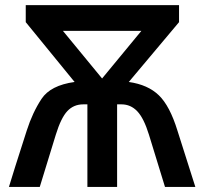

<svg xmlns="http://www.w3.org/2000/svg" viewBox="-20 -734 802 754"><path d="M380.9 -425.8 535.2 -612.8H227.1ZM81.1 -713.9H683.1V-647L485.8 -412.1Q561 -401.4 604 -359.6Q647 -317.9 676.8 -221.2L747.1 0H627.9L564.9 -205.1Q544.9 -270 519 -297.1Q493.2 -324.2 457 -324.2H439.9V0H323.2V-324.2H307.1Q269.5 -324.2 244.6 -297.9Q219.7 -271.5 199.2 -205.1L136.2 0H15.1Q30.3 -51.3 85 -221.2Q107.9 -292.5 143.1 -345.7Q178.2 -398.9 272.9 -412.1L81.1 -647Z"/></svg>

Font: OpenSans-Semibold
Style: Regular
Weight: 600
Foundry: Ascender Corporation
Version: Version 1.10